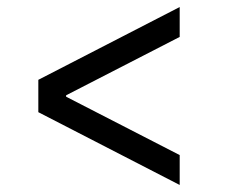

<svg xmlns="http://www.w3.org/2000/svg" viewBox="-20 -583 640 546"><path d="M89 -264V-356L491 -563V-478L168 -312V-308L491 -142V-57Z"/></svg>

Font: CommitMono
Style: 450Regular
Weight: 450
Designer: Eigil Nikolajsen
Foundry: Eigil Nikolajsen
Version: Version 1.002